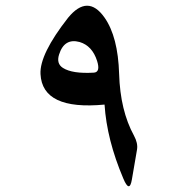

<svg xmlns="http://www.w3.org/2000/svg" viewBox="-20 -562 626 676"><path d="M219.7 -499.5Q289.1 -584 348.1 -500Q395.5 -432.6 399.4 -301.8Q403.3 -172.9 451.7 -84.5Q466.3 -57.6 462.4 -35.2L444.3 70.3Q436 119.1 414.1 66.4Q356 -70.3 348.1 -193.8Q128.9 -172.9 122.6 -301.3Q119.1 -371.1 219.7 -499.5ZM321.8 -347.7Q304.7 -400.9 260.3 -414.1Q206.5 -428.7 188 -370.1Q177.7 -337.9 201.7 -322.8Q234.9 -301.8 310.1 -306.2Q334.5 -307.6 321.8 -347.7Z"/></svg>

Font: Amiri Quran
Style: Regular
Weight: 400
Designer: Khaled Hosny
Version: Version 000.105